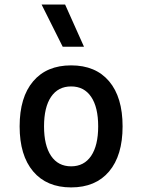

<svg xmlns="http://www.w3.org/2000/svg" viewBox="-20 -815 626 845"><path d="M293 9.8Q185.5 9.8 126 -60.5Q66.4 -130.9 66.4 -258.8Q66.4 -387.2 126 -457.3Q185.5 -527.3 293 -527.3Q400.9 -527.3 460.2 -457.3Q519.5 -387.2 519.5 -258.8Q519.5 -130.9 460.2 -60.5Q400.9 9.8 293 9.8ZM293 -83Q350.1 -83 381.1 -128.9Q412.1 -174.8 412.1 -258.8Q412.1 -343.3 381.1 -388.9Q350.1 -434.6 293 -434.6Q235.8 -434.6 204.8 -388.9Q173.8 -343.3 173.8 -258.8Q173.8 -174.8 204.8 -128.9Q235.8 -83 293 -83ZM255.9 -609.4 163.1 -794.9H266.6L349.6 -609.4Z"/></svg>

Font: Cascadia Code
Style: Regular
Weight: 400
Designer: Aaron Bell
Foundry: Saja Typeworks
Version: Version 2404.023